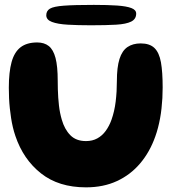

<svg xmlns="http://www.w3.org/2000/svg" viewBox="-20 -766 753 805"><path d="M340.5 19.5Q226 19.5 151.8 -39.2Q77.5 -98 44.5 -196Q38.5 -213.5 34 -232.5Q29.5 -251.5 26.5 -271.2Q23.5 -291 21.2 -311.8Q19 -332.5 18 -354Q17 -375.5 17 -398Q17 -463.5 28.5 -505.5Q40 -547.5 66.2 -567.8Q92.5 -588 136 -588Q165.5 -588 184.5 -573Q203.5 -558 212.8 -523Q222 -488 222 -427.5Q222 -409.5 222.5 -391.5Q223 -373.5 224.2 -356.5Q225.5 -339.5 227.2 -323.5Q229 -307.5 232 -292.8Q235 -278 239 -264.5Q250.5 -224 274.8 -199.2Q299 -174.5 340.5 -174.5Q367.5 -174.5 388 -185.8Q408.5 -197 423.2 -217.2Q438 -237.5 447.5 -264Q453.5 -281 458 -300.2Q462.5 -319.5 465 -340.2Q467.5 -361 468.8 -382.5Q470 -404 470 -425.5Q470 -484 481 -518.8Q492 -553.5 514.5 -568.8Q537 -584 570 -584Q607.5 -584 627.5 -564.8Q647.5 -545.5 654.8 -504.8Q662 -464 662 -399.5Q662 -376.5 660.8 -354.8Q659.5 -333 657.2 -311.8Q655 -290.5 651.2 -270.2Q647.5 -250 642.5 -230.8Q637.5 -211.5 631 -193.5Q608 -128.5 567.5 -80.8Q527 -33 470.2 -6.8Q413.5 19.5 340.5 19.5ZM361.5 -660Q306 -660 263.8 -662.5Q221.5 -665 197.8 -674Q174 -683 174 -702Q174 -720.5 189.5 -729.8Q205 -739 248 -742.2Q291 -745.5 373.5 -745.5Q431.5 -745.5 471 -742.8Q510.5 -740 530.8 -732.2Q551 -724.5 551 -709Q551 -686 530 -675.5Q509 -665 467 -662.5Q425 -660 361.5 -660Z"/></svg>

Font: Gluten SemiBold
Style: Regular
Weight: 600
Designer: Tyler Finck
Foundry: Etcetera Type Company
Version: Version 1.300